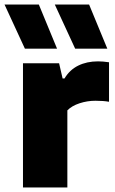

<svg xmlns="http://www.w3.org/2000/svg" viewBox="-43 -828 508 848"><path d="M58.5 -548.5H218L233.5 -481.5H242Q264.5 -519.5 302.5 -538.2Q340.5 -557 390 -557Q411.5 -557 438.5 -553V-378.5Q414 -383 378 -383Q342.5 -383 308.2 -371.8Q274 -360.5 254.5 -340.5V0H58.5ZM67 -613 -23 -808H128.5L209 -613ZM289 -613 199 -808H350.5L431 -613Z"/></svg>

Font: Encode Sans Semi Expanded ExBd
Style: Regular
Weight: 800
Width: 6
Designer: Multiple Designers
Foundry: Impallari Type
Version: Version 2.000